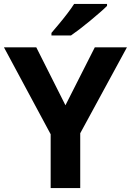

<svg xmlns="http://www.w3.org/2000/svg" viewBox="-20 -954 664 974"><path d="M312 -420 461 -714H624L387 -278V0H237V-273L0 -714H164ZM523 -924Q509 -910 486 -890Q463 -870 436.5 -848Q410 -826 384.5 -806.5Q359 -787 340 -774H241V-787Q257 -806 278.5 -831.5Q300 -857 321 -884.5Q342 -912 356 -934H523Z"/></svg>

Font: Noto Sans Balinese
Style: Bold
Weight: 700
Designer: Aditya Bayu, David Williams
Foundry: David Williams
Version: Version 2.005; ttfautohint (v1.8.4.7-5d5b)